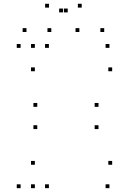

<svg xmlns="http://www.w3.org/2000/svg" viewBox="-20 -969 660 999"><path d="M234.4 -720V-740H214.4V-720ZM87.2 -720V-740H67.2V-720ZM87.2 10V-10H67.2V10ZM234.4 10V-10H214.4V10ZM161.4 -111.7V-131.7H141.4V-111.7ZM161.4 10V-10H141.4V10ZM549.4 10V-10H529.4V10ZM563.6 -111.7V-131.7H543.6V-111.7ZM173.9 -413.2V-433.2H153.9V-413.2ZM173.9 -297.4V-317.4H153.9V-297.4ZM492.5 -297.4V-317.4H472.5V-297.4ZM492.5 -413.2V-433.2H472.5V-413.2ZM549.4 -720V-740H529.4V-720ZM161.4 -720V-740H141.4V-720ZM161.4 -598.3V-618.3H141.4V-598.3ZM563.6 -598.3V-618.3H543.6V-598.3ZM247 -802.5V-822.5H227V-802.5ZM332.3 -904.5V-924.5H312.3V-904.5ZM307.7 -904.5V-924.5H287.7V-904.5ZM393 -802.5V-822.5H373V-802.5ZM522.2 -802.5V-822.5H502.2V-802.5ZM405.2 -929.4V-949.4H385.2V-929.4ZM234.8 -929.4V-949.4H214.8V-929.4ZM117.8 -802.5V-822.5H97.8V-802.5Z"/></svg>

Font: Monaspace Argon Dots Var
Style: Regular
Weight: 400
Designer: Riley Cran and the Lettermatic Team
Version: Version 1.100 (Monaspace Argon Dots)